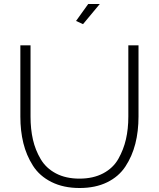

<svg xmlns="http://www.w3.org/2000/svg" viewBox="-20 -937 796 962"><path d="M396 -816 361 -832 422 -917H480ZM379 5Q298 5 238 -25Q178 -55 145 -107Q112 -159 97 -220Q82 -281 82 -353V-710H133V-353Q133 -290 145 -237.5Q157 -185 184 -139.5Q211 -94 260.5 -68Q310 -42 378 -42Q447 -42 497 -68.5Q547 -95 573 -141Q599 -187 611 -239Q623 -291 623 -353V-710H674V-353Q674 -279 658 -216.5Q642 -154 608.5 -103Q575 -52 516.5 -23.5Q458 5 379 5Z"/></svg>

Font: Raleway-v4020 Light
Style: Regular
Weight: 300
Designer: Matt McInerney, Pablo Impallari, Rodrigo Fuenzalida
Foundry: Matt McInerney, Pablo Impallari, Rodrigo Fuenzalida
Version: Version 4.020;PS 004.020;hotconv 1.0.88;makeotf.lib2.5.64775